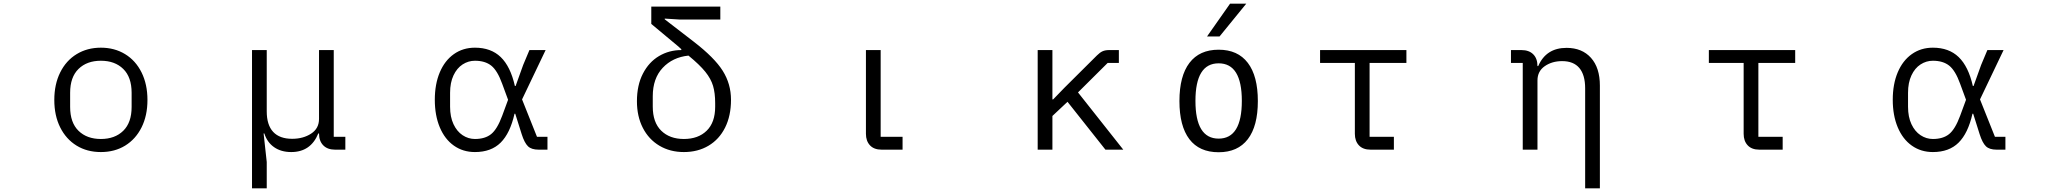

<svg xmlns="http://www.w3.org/2000/svg" viewBox="-20 -813 11128 1043"><path d="M275 -270Q275 -355 307 -419.5Q339 -484 396.5 -519Q454 -554 528 -554Q602 -554 659.5 -519Q717 -484 749 -419.5Q781 -355 781 -270Q781 -185 749 -121Q717 -57 660 -22Q603 13 528 13Q453 13 396 -22Q339 -57 307 -121Q275 -185 275 -270ZM695 -232V-309Q695 -394 649.5 -438.5Q604 -483 528 -483Q452 -483 406.5 -438.5Q361 -394 361 -309V-232Q361 -147 406.5 -102.5Q452 -58 528 -58Q604 -58 649.5 -102.5Q695 -147 695 -232Z M1349 210V-541H1429V-208Q1429 -134 1464 -96.5Q1499 -59 1567 -59Q1627 -59 1670 -87Q1713 -115 1713 -167V-541H1793V-70H1856V0H1800Q1759 0 1736 -23.5Q1713 -47 1713 -88H1709Q1668 13 1562 13Q1507 13 1469 -13.5Q1431 -40 1416 -88H1412L1429 67V210Z M2342 -271Q2342 -356 2369 -420Q2396 -484 2445.5 -519Q2495 -554 2560 -554Q2647 -554 2700 -503Q2753 -452 2777 -346H2781L2822 -460L2856 -541H2944L2816 -273L2897 -70H2954V0H2906Q2867 0 2848 -18.5Q2829 -37 2814 -84L2779 -195H2775Q2751 -89 2699.5 -38Q2648 13 2560 13Q2495 13 2445.5 -22Q2396 -57 2369 -121.5Q2342 -186 2342 -271ZM2708 -184 2740 -271 2708 -358Q2682 -430 2648.5 -456.5Q2615 -483 2560 -483Q2524 -483 2493 -463Q2462 -443 2443.5 -403.5Q2425 -364 2425 -309V-233Q2425 -178 2443.5 -138.5Q2462 -99 2493 -78.5Q2524 -58 2560 -58Q2615 -58 2648 -84.5Q2681 -111 2708 -184Z M3440 -263Q3440 -350 3472.5 -413Q3505 -476 3560 -508.5Q3615 -541 3681 -541V-546L3662 -563L3518 -683V-777H3893V-707H3670L3591 -712V-708L3748 -587Q3861 -500 3906 -428.5Q3951 -357 3951 -271Q3951 -184 3919 -120Q3887 -56 3829 -21.5Q3771 13 3695 13Q3620 13 3562 -21.5Q3504 -56 3472 -118.5Q3440 -181 3440 -263ZM3865 -233V-253Q3865 -308 3853.5 -346.5Q3842 -385 3811.5 -423Q3781 -461 3720 -511Q3634 -502 3580 -444.5Q3526 -387 3526 -290V-234Q3526 -148 3572 -103Q3618 -58 3695 -58Q3773 -58 3819 -103Q3865 -148 3865 -233Z M4769 0Q4728 0 4706 -23.5Q4684 -47 4684 -86V-541H4764V-70H4883V0Z M5617 0V-541H5697V-273H5701L5762 -336L5939 -512Q5955 -528 5969.5 -534.5Q5984 -541 6005 -541H6058V-471H5997L5836 -311L6082 0H5985L5779 -260L5697 -183V0Z M6662 -793H6750L6605 -615H6537ZM6600 14Q6495 14 6441 -57Q6387 -128 6387 -264Q6387 -400 6441.5 -471.5Q6496 -543 6600 -543Q6704 -543 6758.5 -471.5Q6813 -400 6813 -264Q6813 -128 6758.5 -57Q6704 14 6600 14ZM6726 -265Q6726 -469 6600 -469Q6474 -469 6474 -265Q6474 -60 6600 -60Q6726 -60 6726 -265Z M7425 0Q7384 0 7362 -23.5Q7340 -47 7340 -86V-471H7151V-541H7620V-471H7420V-70H7552V0Z M8591 -333Q8591 -406 8559.5 -443.5Q8528 -481 8466 -481Q8411 -481 8371.5 -453.5Q8332 -426 8332 -376V0H8252V-471H8188V-541H8245Q8286 -541 8309 -518Q8332 -495 8332 -454H8336Q8379 -553 8490 -553Q8574 -553 8622.5 -499Q8671 -445 8671 -348V210H8591Z M9537 0Q9496 0 9474 -23.5Q9452 -47 9452 -86V-471H9263V-541H9732V-471H9532V-70H9664V0Z M10262 -271Q10262 -356 10289 -420Q10316 -484 10365.5 -519Q10415 -554 10480 -554Q10567 -554 10620 -503Q10673 -452 10697 -346H10701L10742 -460L10776 -541H10864L10736 -273L10817 -70H10874V0H10826Q10787 0 10768 -18.5Q10749 -37 10734 -84L10699 -195H10695Q10671 -89 10619.5 -38Q10568 13 10480 13Q10415 13 10365.5 -22Q10316 -57 10289 -121.5Q10262 -186 10262 -271ZM10628 -184 10660 -271 10628 -358Q10602 -430 10568.5 -456.5Q10535 -483 10480 -483Q10444 -483 10413 -463Q10382 -443 10363.5 -403.5Q10345 -364 10345 -309V-233Q10345 -178 10363.5 -138.5Q10382 -99 10413 -78.5Q10444 -58 10480 -58Q10535 -58 10568 -84.5Q10601 -111 10628 -184Z"/></svg>

Font: PlemolJP
Style: Regular
Weight: 400
Monospace: yes
Version: v2.0.4; ttfautohint (v1.8.4.7-5d5b-dirty) -l 6 -r 45 -G 200 